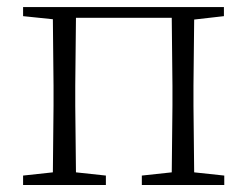

<svg xmlns="http://www.w3.org/2000/svg" viewBox="-20 -528 707 548"><path d="M45.9 -481.9V-507.8H619.1V-481.9L534.2 -472.2L532.2 -283.2V-226.1L534.2 -36.1L620.1 -26.9V0H384.8V-26.9L470.2 -36.1L472.2 -226.1V-283.2L470.2 -477.1H196.8L194.8 -283.2V-226.1L196.8 -36.1L282.2 -26.9V0H45.9V-26.9L130.9 -36.1L132.8 -226.1V-283.2L130.9 -473.1Z"/></svg>

Font: Source Han Serif TW ExtraLight
Style: Regular
Weight: 250
Designer: Ryoko NISHIZUKA Ë•øÂ°öÊ∂ºÂ≠ê (kana & ideographs); Frank Grie√ühammer (Latin, Greek & Cyrillic); Wenlong ZHANG Âº†ÊñáÈæô 
Foundry: Adobe
Version: Version 2.003;hotconv 1.1.1;makeotfexe 2.6.0